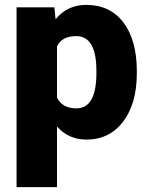

<svg xmlns="http://www.w3.org/2000/svg" viewBox="-20 -558 603 781"><path d="M536.6 -260.3Q536.6 -137.2 481.2 -63.7Q425.8 9.8 331.5 9.8Q258.8 9.8 211.9 -43.5V203.1H47.4V-528.3H201.2L206.1 -479.5Q253.4 -538.1 330.6 -538.1Q428.2 -538.1 482.4 -466.1Q536.6 -394 536.6 -268.1ZM372.1 -270.5Q372.1 -411.1 290 -411.1Q231.4 -411.1 211.9 -369.1V-161.1Q233.4 -117.2 291 -117.2Q369.6 -117.2 372.1 -252.9Z"/></svg>

Font: TypoPRO Roboto
Style: Regular
Weight: 900
Designer: Google
Version: Version 2.136; 2016